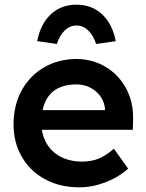

<svg xmlns="http://www.w3.org/2000/svg" viewBox="-20 -791 626 821"><path d="M319 10Q236 10 172.5 -24.5Q109 -59 73.5 -120Q38 -181 38 -259Q38 -341 72.5 -404Q107 -467 167.5 -502.5Q228 -538 307 -539Q377 -538 432.5 -504.5Q488 -471 519.5 -412.5Q551 -354 549 -279L548 -236H159Q169 -173 215 -136.5Q261 -100 332 -100Q369 -100 400 -112Q431 -124 467 -155L528 -70Q487 -33 431 -11.5Q375 10 319 10ZM307 -430Q186 -430 162 -320H429V-325Q425 -370 390 -400Q355 -430 307 -430ZM223 -603 139 -615Q153 -688 197 -729.5Q241 -771 307 -771Q373 -771 417 -729.5Q461 -688 475 -615L391 -603Q379 -640 357 -661Q335 -682 307 -682Q279 -682 257 -661Q235 -640 223 -603Z"/></svg>

Font: Lexend Deca Medium
Style: Regular
Weight: 500
Designer: Bonnie Shaver-Troup, Thomas Jockin
Foundry: Lexend
Version: Version 1.008; ttfautohint (v1.8.4.7-5d5b)